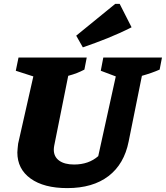

<svg xmlns="http://www.w3.org/2000/svg" viewBox="-20 -952 851 985"><path d="M325 13Q205 13 137 -36Q69 -85 69 -170Q69 -180 70.5 -191Q72 -202 73 -215L151 -560L61 -589L75 -657H425L413 -595Q394 -585 375 -577.5Q356 -570 330 -563L258 -204Q257 -198 256.5 -193.5Q256 -189 256 -184Q256 -148 283.5 -128Q311 -108 360 -108Q435 -108 484 -151L574 -560L497 -589L510 -657H811L799 -595Q761 -578 708 -563L640 -226Q617 -110 536.5 -48.5Q456 13 325 13ZM405 -709 371 -769 571 -932H594L655 -812Q594 -781 531.5 -756Q469 -731 405 -709Z"/></svg>

Font: Piazzolla SC ExtraBold
Style: Italic
Weight: 800
Italic angle: -11.3°
Designer: Juan Pablo del Peral
Foundry: Huerta Tipografica
Version: Version 1.330